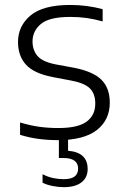

<svg xmlns="http://www.w3.org/2000/svg" viewBox="-20 -570 515 794"><path d="M219.5 9.5Q176.5 9.5 138 4.2Q99.5 -1 63 -12.5V-63.5Q106.5 -50.5 144 -45.5Q181.5 -40.5 221 -40.5Q302.5 -40.5 338.2 -67Q374 -93.5 374 -141.5Q374 -182 352.2 -204Q330.5 -226 276 -236.5L197 -251.5Q120 -266.5 87.2 -302.8Q54.5 -339 54.5 -396.5Q54.5 -462.5 106.2 -506Q158 -549.5 270 -549.5Q340.5 -549.5 404.5 -532V-481.5Q368 -491.5 336.5 -495.8Q305 -500 271 -500Q183.5 -500 149 -470.8Q114.5 -441.5 114.5 -398.5Q114.5 -363.5 134.5 -339.2Q154.5 -315 209 -304L287.5 -289.5Q365.5 -274 399.8 -239.8Q434 -205.5 434 -145.5Q434 -74.5 380.8 -32.5Q327.5 9.5 219.5 9.5ZM244 204Q221.5 204 197.5 199.2Q173.5 194.5 156 185.5V150.5Q178.5 162 200.8 166.5Q223 171 243.5 171Q303 171 303 127.5Q303 83.5 242.5 83.5H223.5V-10H261.5V53.5Q342.5 60 342.5 129Q342.5 164.5 316.8 184.2Q291 204 244 204Z"/></svg>

Font: Encode Sans SmExp Lt
Style: Regular
Weight: 300
Width: 6
Designer: Multiple Designers
Foundry: Impallari Type
Version: Version 3.002; ttfautohint (v1.8.3) -l 8 -r 50 -G 200 -x 14 